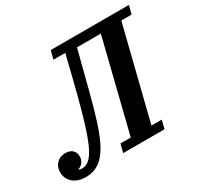

<svg xmlns="http://www.w3.org/2000/svg" viewBox="-184 -877 1100 1068"><g transform="rotate(-30 365.5 -343.0)"><path d="M79 12Q28 12 -2.5 -14.5Q-33 -41 -33 -83Q-33 -117 -11.5 -139Q10 -161 45 -161Q74 -161 90 -146Q106 -131 106 -105Q106 -86 95 -69.5Q84 -53 64 -47V-44Q71 -40 83 -40Q97 -40 109.5 -45Q122 -50 135 -62Q151 -78 166.5 -106.5Q182 -135 200 -185Q218 -235 239.5 -312Q261 -389 289 -502L324 -644H248L262 -698H764L750 -644H684L537 -54H603L590 0H324L338 -54H404L549 -638H396L361 -503Q331 -384 308.5 -303Q286 -222 266 -169Q246 -116 227 -84Q208 -52 186 -30Q143 12 79 12Z"/></g></svg>

Font: IBM Plex Serif SmBld
Style: Italic
Weight: 600
Italic angle: -14°
Designer: Mike Abbink, Paul van der Laan, Pieter van Rosmalen
Foundry: Bold Monday
Version: Version 3.001